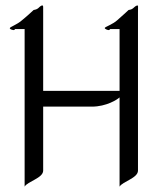

<svg xmlns="http://www.w3.org/2000/svg" viewBox="-20 -674 568 708"><path d="M136.2 -653.8C129.9 -653.8 125 -647 120.1 -643.1C113.8 -638.2 104 -637.2 104 -637.2C104 -637.2 83 -617.2 62 -600.1C42 -582 16.1 -575.2 16.1 -569.8C16.1 -565.9 26.9 -563 30.8 -563C34.2 -563 35.2 -566.9 35.2 -566.9H70.8V14.2C81.1 -4.9 139.2 -17.1 139.2 -44.9V-280.8H318.8C372.1 -280.8 413.1 -307.1 420.9 -314.9V14.2C432.1 -4.9 488.8 -17.1 488.8 -44.9V-627.9C488.8 -650.9 490.2 -653.8 486.8 -653.8C481 -653.8 475.1 -647 470.2 -643.1C464.8 -638.2 454.1 -637.2 454.1 -637.2C454.1 -637.2 433.1 -617.2 413.1 -600.1C396 -584 367.2 -575.2 366.2 -570.8C366.2 -566.9 377 -563 380.9 -563C383.8 -563 386.2 -566.9 386.2 -566.9H420.9V-338.9H139.2V-627.9C139.2 -649.9 140.1 -653.8 136.2 -653.8Z"/></svg>

Font: Pierce
Style: Roman
Weight: 500
Version: Version 0.2.0